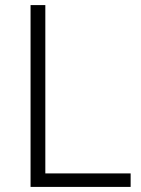

<svg xmlns="http://www.w3.org/2000/svg" viewBox="-20 -734 555 754"><path d="M100 0V-714H158V-53H493V0Z"/></svg>

Font: Noto Sans Khmer Light
Style: Regular
Weight: 300
Version: Version 2.003